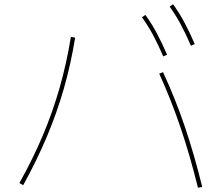

<svg xmlns="http://www.w3.org/2000/svg" viewBox="-20 -875 1040 902"><path d="M910 7Q873 -143 829 -273.5Q785 -404 728 -529L746 -536Q804 -411 848.5 -279.5Q893 -148 930 3ZM71 -15Q135 -129 181.5 -239.5Q228 -350 260.5 -464Q293 -578 313 -702L333 -698Q313 -574 280 -459Q247 -344 200 -232.5Q153 -121 89 -5ZM747 -610Q722 -668 698.5 -711.5Q675 -755 647 -794L663 -805Q694 -762 718 -716.5Q742 -671 765 -618ZM877 -660Q852 -718 828.5 -761.5Q805 -805 777 -844L793 -855Q824 -812 848 -766.5Q872 -721 895 -668Z"/></svg>

Font: M PLUS 1 Code Thin
Style: Regular
Weight: 250
Designer: Coji Morishita
Foundry: UNDERFOREST DESIGN
Version: Version 1.002